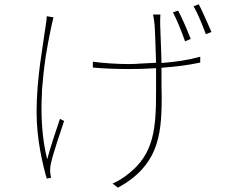

<svg xmlns="http://www.w3.org/2000/svg" viewBox="-20 -818 1040 887"><path d="M957 -670C951 -683 945 -697 939 -711L935 -720C922 -748 910 -777 898 -798L874 -789C895 -754 914 -705 931 -660L957 -670ZM861 -638C845 -680 821 -735 803 -769L779 -761C798 -725 820 -670 835 -627L861 -638ZM726 -476V-505C793 -510 850 -517 905 -529V-556C848 -540 792 -532 726 -527C725 -593 720 -683 720 -705C720 -727 720 -740 721 -751H687C690 -736 692 -726 694 -705C696 -685 699 -594 701 -528C674 -527 648 -525 622 -524L612 -523C599 -523 586 -522 573 -522C521 -522 447 -527 409 -533V-506C446 -502 519 -499 572 -499C615 -499 657 -500 701 -503V-476C701 -452 701 -430 701 -408V-396C701 -225 692 -107 572 -14C551 4 521 21 500 30L525 49C709 -52 726 -189 727 -358V-369C726 -403 726 -439 726 -476ZM216 3C215 -4 213 -12 212 -21C211 -33 212 -49 215 -62C224 -104 258 -206 276 -259L257 -269C236 -206 212 -136 198 -82C173 -182 168 -289 174 -393V-403C178 -452 183 -501 190 -548L191 -557C199 -606 208 -652 217 -695C221 -712 224 -726 227 -738L196 -743C196 -732 194 -717 191 -699C180 -614 149 -461 149 -300C149 -173 178 -55 196 7L216 3Z"/></svg>

Font: Glow Sans SC Normal Thin
Style: Regular
Weight: 100
Designer: Ryoko NISHIZUKA (kana, bopomofo & ideographs); Paul D. Hunt (Latin, Greek & Cyrillic); Sandoll Communications, Soo-young
Version: Version 0.93